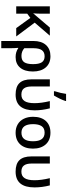

<svg xmlns="http://www.w3.org/2000/svg" viewBox="981 -1822 1081 3084"><g transform="rotate(90 1522.0 -280.5)"><path d="M200.2 0H82V-540H200.2V-398.9Q200.2 -336.4 194.8 -272L422.9 -540H553.2L344.2 -296.9L565.9 0H432.1L268.1 -227.1L200.2 -176.8Z M754.9 -276.9V-129.9Q806.2 -84 878.4 -84Q950.7 -84 980.7 -129.4Q1010.7 -174.8 1010.7 -270.5Q1010.7 -366.2 981 -411.1Q951.2 -456.1 884.8 -456.1Q818.4 -456.1 786.6 -412.1Q754.9 -368.2 754.9 -276.9ZM897 9.8Q815.4 9.8 754.9 -32.2H749Q754.9 26.4 754.9 100.1V240.2H638.7V-273.9Q638.7 -405.8 703.4 -477.8Q768.1 -549.8 883.3 -549.8Q998.5 -549.8 1063.7 -474.1Q1128.9 -398.4 1128.9 -267.6Q1128.9 -136.7 1067.9 -63.5Q1006.8 9.8 897 9.8Z M1752.9 -293.9Q1752.9 9.8 1499 9.8Q1374 9.8 1314.5 -52.2Q1254.9 -114.3 1254.9 -245.1V-540H1369.6V-245.1Q1369.6 -165 1400.4 -124Q1431.2 -83 1501 -83Q1571.3 -83 1604.5 -134.8Q1637.7 -186.5 1637.7 -293.9Q1637.7 -400.9 1604.5 -540H1720.7Q1752.9 -414.6 1752.9 -293.9ZM1602.5 -800.8V-789.1Q1574.2 -705.1 1514.6 -606H1446.3V-620.1Q1478 -717.3 1488.3 -800.8Z M1974.6 -271Q1974.6 -84 2112.3 -84Q2250 -84 2249.5 -270Q2249.5 -456.1 2111.8 -456.1Q2039.1 -456.1 2006.8 -408.2Q1974.6 -360.4 1974.6 -271ZM2110.8 9.8Q2035.2 9.8 1977.1 -24.4Q1918.9 -58.6 1887.7 -122.6Q1856.4 -186.5 1856.4 -271Q1856.4 -402.3 1923.8 -476.1Q1991.2 -549.8 2111.3 -549.8Q2231.4 -549.8 2299.3 -474.6Q2367.7 -398.4 2367.7 -268.6Q2367.7 -138.7 2299.8 -64.5Q2231.9 9.8 2110.8 9.8Z M2990.7 -293.9Q2990.7 9.8 2736.8 9.8Q2611.8 9.8 2552.2 -52.2Q2492.7 -114.3 2492.7 -245.1V-540H2607.4V-245.1Q2607.4 -165.5 2638.2 -124.3Q2668.9 -83 2738.8 -83Q2808.6 -83 2842 -135Q2875.5 -187 2875.5 -293.9Q2875.5 -400.9 2842.3 -540H2958.5Q2990.7 -414.6 2990.7 -293.9Z"/></g></svg>

Font: OpenSans-Semibold
Style: Regular
Weight: 600
Foundry: Ascender Corporation
Version: Version 1.10